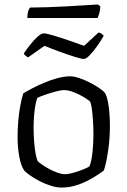

<svg xmlns="http://www.w3.org/2000/svg" viewBox="-20 -843 572 863"><path d="M257 0Q234 0 207.5 -8.5Q181 -17 157 -29.5Q133 -42 115.5 -54.5Q98 -67 90 -75Q74 -97 66.5 -139.5Q59 -182 59 -225Q59 -266 62.5 -303.5Q66 -341 72 -372Q78 -403 85 -424Q100 -433 125 -446Q150 -459 179.5 -471.5Q209 -484 239.5 -492Q270 -500 296 -500Q313 -500 336.5 -492Q360 -484 383.5 -472Q407 -460 425.5 -447.5Q444 -435 452 -425Q460 -411 465 -386Q470 -361 472 -332.5Q474 -304 474 -278Q474 -220 466 -165.5Q458 -111 447 -77Q434 -67 414 -54Q394 -41 369 -28.5Q344 -16 315.5 -8Q287 0 257 0ZM273 -60Q287 -60 310 -66.5Q333 -73 354 -81.5Q375 -90 382 -95Q391 -116 395.5 -157Q400 -198 400 -237Q400 -268 398 -299Q396 -330 393 -353Q390 -376 385 -386Q379 -393 358.5 -405.5Q338 -418 313 -428Q288 -438 268 -438Q254 -438 230 -431.5Q206 -425 182.5 -417Q159 -409 148 -403Q143 -391 139 -369Q135 -347 133 -321Q131 -295 131 -271Q131 -237 133.5 -205Q136 -173 140.5 -150Q145 -127 150 -118Q156 -112 170.5 -102Q185 -92 203 -82.5Q221 -73 239.5 -66.5Q258 -60 273 -60ZM356 -578Q346 -578 316 -587.5Q286 -597 248.5 -610.5Q211 -624 180 -637L106 -585Q102 -587 96 -591.5Q90 -596 87 -603Q100 -622 117 -643.5Q134 -665 150 -679Q166 -693 177 -693Q188 -693 218.5 -684Q249 -675 287 -662Q325 -649 358 -637L423 -697Q431 -696 437 -691Q443 -686 446 -682Q434 -660 416.5 -635.5Q399 -611 383 -594.5Q367 -578 356 -578ZM103 -762Q103 -781 107 -793Q111 -805 115 -809Q146 -809 190.5 -810.5Q235 -812 281 -814.5Q327 -817 365 -819.5Q403 -822 420 -823L431 -814Q430 -796 426 -782.5Q422 -769 419 -762Z"/></svg>

Font: Texturina Medium 12pt ExtraLight
Style: Regular
Weight: 250
Version: Version 1.002